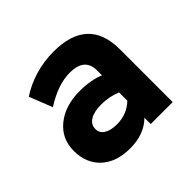

<svg xmlns="http://www.w3.org/2000/svg" viewBox="-134 -674 837 837"><g transform="rotate(-45 284.0 -255.5)"><path d="M228.5 12Q144 12 95.2 -33Q46.5 -78 46.5 -154.5Q46.5 -229.5 103 -275.2Q159.5 -321 251 -321Q283.5 -321 314.2 -315.5Q345 -310 366.5 -300V-330.5Q366.5 -408 276 -408Q201.5 -408 117 -353.5L75 -460Q120.5 -490.5 176.2 -506.8Q232 -523 289.5 -523Q502 -523 502 -325.5V0H366.5V-39Q316 12 228.5 12ZM262.5 -103Q323 -103 366.5 -144V-195Q324 -213 273.5 -213Q230 -213 205.2 -197.8Q180.5 -182.5 180.5 -155Q180.5 -130.5 202 -116.8Q223.5 -103 262.5 -103Z"/></g></svg>

Font: Overpass ExtraBold
Style: Regular
Weight: 800
Designer: Delve Withrington, Dave Bailey, Thomas Jockin
Foundry: Delve Fonts LLC
Version: Version 4.000; ttfautohint (v1.8.3)